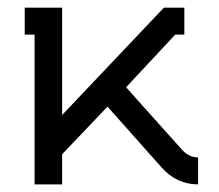

<svg xmlns="http://www.w3.org/2000/svg" viewBox="-20 -484 575 504"><path d="M143.1 -79.1V0H70.8V-393.1H44.9V-463.9H143.1V-182.1L410.2 -463.9H463.9V-393.1H439.9L311 -254.9L457 -91.8Q475.6 -70.8 500 -70.8V0Q443.4 0 403.8 -44.9L262.2 -204.1Z"/></svg>

Font: Rawengulk
Style: Bold
Weight: 700
Version: Version 0.92